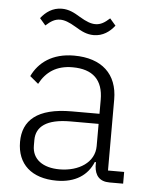

<svg xmlns="http://www.w3.org/2000/svg" viewBox="-52 -761 632 816"><g transform="rotate(5 263.5 -353.0)"><path d="M323 -618C362 -618 391 -639 412 -666L387 -695C366 -676 349 -665 326 -665C308 -665 288 -672 258 -690C232 -706 209 -718 179 -718C140 -718 111 -697 90 -670L115 -641C136 -660 153 -671 176 -671C194 -671 214 -664 244 -646C270 -630 293 -618 323 -618ZM503 0V-50H434V-353C434 -461 367 -524 248 -524C155 -524 98 -480 70 -421L106 -391C134 -444 178 -474 246 -474C333 -474 377 -431 377 -347V-287H259C111 -287 51 -230 51 -139C51 -44 113 12 220 12C300 12 352 -24 375 -81H380V-63C383 -25 401 0 445 0ZM228 -37C158 -37 111 -69 111 -128V-152C111 -209 155 -244 257 -244H377V-149C377 -80 311 -37 228 -37Z"/></g></svg>

Font: IBM Plex Thai Looped Light
Style: Regular
Weight: 300
Designer: Mike Abbink, Paul van der Laan, Pieter van Rosmalen, Ben Mitchell, Mark Frömberg
Foundry: Bold Monday
Version: Version 1.0